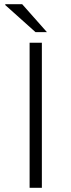

<svg xmlns="http://www.w3.org/2000/svg" viewBox="-20 -888 338 908"><path d="M120 0V-686H178V0ZM202 -736H148L5 -864V-868H85Z"/></svg>

Font: Archivo Expanded Thin
Style: Regular
Weight: 250
Width: 7
Designer: Hector Gatti
Foundry: Omnibus-Type
Version: Version 2.001